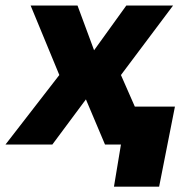

<svg xmlns="http://www.w3.org/2000/svg" viewBox="-53 -536 714 712"><path d="M234.4 -515.6 295.9 -349.6 415.5 -515.6H588.9L395.5 -257.8L508.8 0H336.4L265.6 -167.5L141.1 0H-32.7L167 -257.8L60.5 -515.6ZM369.6 156.2 395.5 0H350.6L374 -140.6H595.7L537.1 156.2Z"/></svg>

Font: Inter Display Extra Bold
Style: Italic
Weight: 800
Italic angle: -9.39999°
Designer: Rasmus Andersson
Foundry: rsms
Version: Version 4.000;git-4fc901f